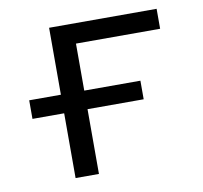

<svg xmlns="http://www.w3.org/2000/svg" viewBox="-66 -621 733 692"><g transform="rotate(-10 300.0 -275.0)"><path d="M156.5 -237H40.5V-305H156.5V-550H550V-477H242V-305H447.5V-237H242V0H156.5Z"/></g></svg>

Font: JuliaMono Light
Style: Regular
Weight: 300
Monospace: yes
Designer: cormullion
Foundry: corm
Version: Version 0.054; ttfautohint (v1.8.4)